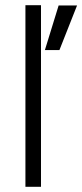

<svg xmlns="http://www.w3.org/2000/svg" viewBox="-20 -720 317 740"><path d="M153 -527H209L277 -699H206ZM78 -700V0H138V-700Z"/></svg>

Font: Unageo Variable
Style: Regular
Weight: 300
Designer: Richard Sepsi
Foundry: Richard Sepsi
Version: Version 2.200